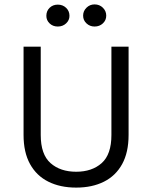

<svg xmlns="http://www.w3.org/2000/svg" viewBox="-20 -840 693 872"><path d="M87 -628H165V-227Q165 -138.5 209.5 -99.2Q254 -60 326 -60Q397.5 -60 441.8 -99.2Q486 -138.5 486 -227V-628H564V-227Q564 -148 534.8 -94.8Q505.5 -41.5 452 -14.8Q398.5 12 326 12Q253.5 12 199.8 -14.8Q146 -41.5 116.5 -94.8Q87 -148 87 -227ZM409.5 -719.5Q388 -719.5 372.8 -733.8Q357.5 -748 357.5 -769Q357.5 -790 372.8 -805Q388 -820 409.5 -820Q432 -820 447.2 -805Q462.5 -790 462.5 -769Q462.5 -748 447.2 -733.8Q432 -719.5 409.5 -719.5ZM242.5 -719.5Q220 -719.5 205.2 -733.8Q190.5 -748 190.5 -768Q190.5 -790 205.2 -804.5Q220 -819 242.5 -819Q265 -819 280.2 -804.5Q295.5 -790 295.5 -768Q295.5 -748 280.2 -733.8Q265 -719.5 242.5 -719.5Z"/></svg>

Font: Karla
Style: Regular
Weight: 400
Designer: Jonathan Pinhorn
Version: Version 2.004;gftools[0.9.33]